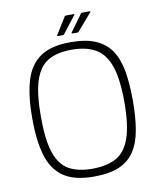

<svg xmlns="http://www.w3.org/2000/svg" viewBox="-89 -881 802 958"><g transform="rotate(-10 311.5 -402.0)"><path d="M56 -334Q56 -446 78 -522Q100 -598 155 -636.5Q210 -675 310 -675Q388 -675 438 -653Q488 -631 516 -588.5Q544 -546 555 -482Q566 -418 566 -334Q566 -250 555 -186.5Q544 -123 516 -80Q488 -37 438 -15.5Q388 6 310 6Q210 6 155 -32.5Q100 -71 78 -146.5Q56 -222 56 -334ZM100 -334Q100 -216 122 -151Q144 -86 190 -60Q236 -34 309 -34Q381 -34 428.5 -59.5Q476 -85 499.5 -150.5Q523 -216 523 -334Q523 -453 499.5 -518.5Q476 -584 428.5 -610.5Q381 -637 309 -637Q236 -637 190 -610.5Q144 -584 122 -518.5Q100 -453 100 -334ZM285 -719Q284 -718 282.5 -717Q281 -716 278 -716H254Q248 -716 251 -721L303 -805Q305 -810 312 -810H350Q352 -810 353 -808.5Q354 -807 352 -805ZM359 -719Q357 -718 355.5 -717Q354 -716 351 -716H327Q324 -716 323.5 -717.5Q323 -719 324 -721L385 -805Q387 -808 389.5 -809Q392 -810 394 -810H431Q434 -810 434.5 -808.5Q435 -807 433 -805Z"/></g></svg>

Font: Glory Thin ExtraLight
Style: Regular
Weight: 250
Version: Version 1.011